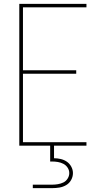

<svg xmlns="http://www.w3.org/2000/svg" viewBox="-20 -755 540 995"><path d="M80 0V-735H428V-717H99V-391H375V-373H99V-18H428V0ZM150 220V202H250Q265 202 280 199.5Q295 197 308.5 190.5Q322 184 330.5 170.5Q339 157 339 142Q339 127 330.5 114Q322 101 308.5 94Q295 87 280 84.5Q265 82 250 82H240V0H260V65Q277 65 294.5 69Q312 73 326.5 83Q341 93 349.5 109Q358 125 358 142Q358 161 348.5 178Q339 195 322.5 204.5Q306 214 287.5 217Q269 220 250 220Z"/></svg>

Font: Iosevka Term Curly Thin
Style: Regular
Weight: 100
Designer: Belleve Invis
Foundry: Belleve Invis
Version: Version 32.3.0